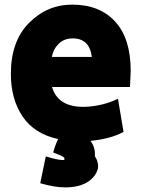

<svg xmlns="http://www.w3.org/2000/svg" viewBox="-20 -578 613 830"><path d="M371 31Q393 59 390 97Q408 125 403 152Q392 189 356 210.5Q320 232 262 232Q215 232 154 214L178 98Q229 114 254 114Q262 113 257 103Q250 96 210 81Q218 51 231 23Q129 1 78 -74Q27 -149 27 -259Q27 -400 105.5 -479Q184 -558 292 -558Q411 -558 478 -484.5Q545 -411 545 -272Q545 -261 543.5 -236.5Q542 -212 542 -202H205Q227 -126 316 -117Q337 -115 362 -117Q429 -122 490 -151L514 -8Q460 22 371 31ZM204 -332H377Q367 -412 294 -412Q258 -412 234.5 -389.5Q211 -367 204 -332Z"/></svg>

Font: Repo
Style: ExtraBold
Weight: 800
Designer: Stefan Peev
Foundry: Context Ltd
Version: Version 001.000